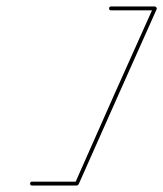

<svg xmlns="http://www.w3.org/2000/svg" viewBox="-20 -567 504 593"><path d="M323 -535Q317 -535 317 -541Q317 -547 323 -547Q357 -547 390.5 -547Q424 -547 458 -547Q461 -547 463 -544Q465 -541 464 -539Q403 -403 343 -268Q283 -133 223 2Q222 3 220 5Q218 6 217 6Q183 6 148.5 6Q114 6 79 6Q79 6 79 6Q79 6 79 6Q73 6 73 0Q73 -6 79 -6Q114 -6 148.5 -6Q183 -6 217 -6Q218 -6 215 -4Q212 -2 212 -2Q272 -138 332 -273Q392 -408 453 -543Q454 -546 457 -540Q461 -535 458 -535Q424 -535 390.5 -535Q357 -535 323 -535Q323 -535 323 -535Q323 -535 323 -535Z"/></svg>

Font: FRB American Cursive Guidelines Arrows Thin
Style: Italic
Weight: 100
Italic angle: -25°
Version: Version 2.0;Modular Font Editor K font №1